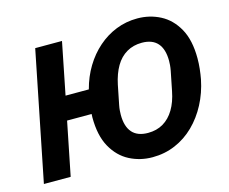

<svg xmlns="http://www.w3.org/2000/svg" viewBox="-101 -851 1197 1004"><g transform="rotate(-15 497.5 -349.0)"><path d="M608 12Q541 12 484 -17.5Q427 -47 392 -109.5Q357 -172 357 -271Q357 -288 358.5 -304.5Q360 -321 361 -337L404 -289H225L167 0H22L162 -698H307L251 -417H377Q394 -482 426.5 -535.5Q459 -589 503.5 -628Q548 -667 602 -688.5Q656 -710 717 -710Q784 -710 841 -680.5Q898 -651 933 -588.5Q968 -526 968 -427Q968 -399 965 -371Q962 -343 957 -316Q943 -246 911.5 -186Q880 -126 834.5 -81.5Q789 -37 731.5 -12.5Q674 12 608 12ZM618 -117Q665 -117 700.5 -138Q736 -159 760 -199Q784 -239 795 -296L816 -401Q819 -417 820 -430Q821 -443 821 -453Q821 -516 792.5 -548.5Q764 -581 707 -581Q661 -581 625 -560Q589 -539 565.5 -499Q542 -459 530 -402L509 -297Q506 -282 505 -269Q504 -256 504 -245Q504 -182 532.5 -149.5Q561 -117 618 -117Z"/></g></svg>

Font: IBM Plex Sans
Style: Bold Italic
Weight: 700
Italic angle: -11.31°
Designer: Mike Abbink, Paul van der Laan, Pieter van Rosmalen
Foundry: Bold Monday
Version: Version 3.201